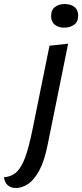

<svg xmlns="http://www.w3.org/2000/svg" viewBox="-118 -738 410 958"><path d="M-38 200Q-64 200 -79.5 186Q-95 172 -98 146Q-60 144 -34.5 119.5Q-9 95 9.5 42Q28 -11 45 -96L129 -510L222 -520L120 -17Q104 65 78 112.5Q52 160 22 180Q-8 200 -38 200ZM202 -600Q174 -600 155.5 -614.5Q137 -629 137 -658Q137 -689 157 -703.5Q177 -718 205 -718Q234 -718 253 -703.5Q272 -689 272 -660Q272 -629 251.5 -614.5Q231 -600 202 -600Z"/></svg>

Font: Sansita Swashed Light
Style: Regular
Weight: 300
Designer: Pablo Cosgaya
Foundry: Omnibus-Type
Version: Version 1.003